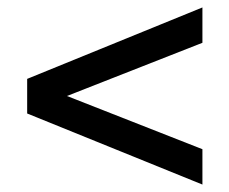

<svg xmlns="http://www.w3.org/2000/svg" viewBox="-20 -559 616 516"><path d="M524 -63 53 -254V-347L524 -539V-444L160 -301L524 -158Z"/></svg>

Font: Georama Extended Medium
Style: Regular
Weight: 500
Width: 7
Designer: Jean-Baptiste Levee
Foundry: Production Type
Version: Version 1.000